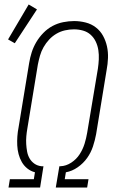

<svg xmlns="http://www.w3.org/2000/svg" viewBox="-20 -837 540 857"><path d="M18 0 24 -37H131L136 -68Q117 -73 102 -85Q87 -97 77.5 -113.5Q68 -130 63 -149Q58 -168 57 -188Q56 -208 57.5 -228.5Q59 -249 63 -269L110 -555Q114 -580 121.5 -603.5Q129 -627 142 -649Q155 -671 173.5 -690Q192 -709 214.5 -721Q237 -733 262 -738Q287 -743 311 -743Q337 -743 362.5 -736.5Q388 -730 408 -714.5Q428 -699 440 -677Q452 -655 457.5 -630Q463 -605 462 -578Q461 -551 456 -525L409 -238Q404 -211 395 -183.5Q386 -156 369 -132Q352 -108 327 -90.5Q302 -73 274 -68L269 -37H375L369 0H229L245 -95H250Q275 -96 298 -111Q321 -126 335.5 -148.5Q350 -171 357.5 -195.5Q365 -220 369 -244L417 -531Q420 -551 421 -572Q422 -593 419 -613Q416 -633 407.5 -651Q399 -669 384.5 -682Q370 -695 350.5 -700.5Q331 -706 310 -706Q290 -706 270 -701.5Q250 -697 232 -686.5Q214 -676 199.5 -660.5Q185 -645 174.5 -626.5Q164 -608 158.5 -588.5Q153 -569 149 -549L102 -263Q99 -246 97.5 -228.5Q96 -211 97 -194Q98 -177 101 -160.5Q104 -144 112 -130Q120 -116 133.5 -106.5Q147 -97 165 -95H174L159 0ZM46 -644 16 -661 108 -817 145 -795Z"/></svg>

Font: Iosevka Slab Extralight
Style: Italic
Weight: 200
Italic angle: -9°
Monospace: yes
Designer: Belleve Invis
Foundry: Belleve Invis
Version: Version 11.1.1; ttfautohint (v1.8.3)